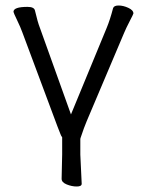

<svg xmlns="http://www.w3.org/2000/svg" viewBox="-20 -506 530 698"><path d="M206 -7Q202 -12 200 -18Q197 -27 189 -46L61 -389Q55 -406 42 -433Q29 -460 29 -463Q29 -481 80 -481Q104 -481 107 -468Q117 -425 125 -405L238 -90L368 -405Q380 -434 391 -476Q394 -486 411 -486Q428 -486 446.5 -477.5Q465 -469 465 -457Q465 -455 451.5 -429Q438 -403 431 -386L295 -65Q286 -44 273 -5Q273 -3 272 -2V56L277 162Q277 172 259 172Q241 172 222.5 164.5Q204 157 204 144L206 55Z"/></svg>

Font: ToneOZ-Pinyin-WenKai-Regular
Style: Regular
Weight: 400
Designer: Fontworks Inc.
Foundry: ToneOZ
Version: Version 0.240331